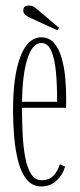

<svg xmlns="http://www.w3.org/2000/svg" viewBox="-20 -661 288 692"><path d="M129.5 11Q96.5 11 76.2 -14Q56 -39 45.5 -80Q35 -121 31 -169Q27 -217 27 -262.5Q27 -389 53.8 -457.8Q80.5 -526.5 129 -526.5Q157 -526.5 174.8 -506Q192.5 -485.5 202 -452.5Q211.5 -419.5 215 -381.5Q218.5 -343.5 218.5 -308Q218.5 -299 218.5 -290.2Q218.5 -281.5 218 -272.5H59Q59.5 -226.5 61.5 -180.2Q63.5 -134 70.5 -95.8Q77.5 -57.5 91.8 -34.5Q106 -11.5 130 -11.5Q159 -11.5 174.8 -30.2Q190.5 -49 195.5 -69L214.5 -60.5Q206.5 -31 183.8 -10Q161 11 129.5 11ZM129 -506Q97 -506 78.8 -449.2Q60.5 -392.5 59.5 -294H186Q186 -351.5 181.8 -399.8Q177.5 -448 165 -477Q152.5 -506 129 -506ZM186.5 -552 92.5 -595Q80.5 -600.5 72.2 -606.5Q64 -612.5 64 -623.5Q64 -641 83.5 -641Q93 -641 100 -637.2Q107 -633.5 113.5 -628L193 -560.5Z"/></svg>

Font: Imbue 50pt Thin
Style: Regular
Weight: 100
Designer: Tyler Finck
Foundry: Etcetera Type Company
Version: Version 1.102; ttfautohint (v1.8.3)